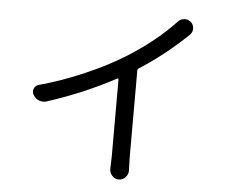

<svg xmlns="http://www.w3.org/2000/svg" viewBox="-54 -826 1109 920"><g transform="rotate(5 500.0 -365.5)"><path d="M765.6 -747.1Q778.3 -760.7 796.9 -761.7Q797.9 -761.7 799.8 -761.7Q815.4 -761.7 828.1 -751Q841.8 -738.3 841.8 -719.7Q841.8 -702.1 829.1 -689.5Q718.8 -584 599.6 -507.8Q592.8 -503.9 592.8 -497.1V-76.2L594.7 -14.6Q594.7 2.9 582 16.6Q569.3 31.2 549.8 31.2Q530.3 31.2 517.6 16.6Q504.9 2.9 504.9 -14.6L506.8 -76.2V-446.3Q506.8 -449.2 504.9 -450.2Q502.9 -451.2 501 -450.2Q350.6 -369.1 173.8 -311.5Q166 -308.6 157.2 -308.6Q146.5 -308.6 136.7 -312.5Q118.2 -319.3 108.4 -336.9Q103.5 -345.7 103.5 -353.5Q103.5 -360.4 106.4 -367.2Q112.3 -382.8 128.9 -386.7Q238.3 -417 345.2 -463.4Q452.1 -509.8 532.2 -559.6Q671.9 -646.5 765.6 -747.1Z"/></g></svg>

Font: Gen Jyuu Gothic Regular
Style: Regular
Weight: 400
Designer: [Source Han Sans]
Ryoko NISHIZUKA  (kana & ideographs); Paul D. Hunt (Latin, Greek & Cyrillic); Wenlong ZHANG  (bopomofo
Version: Version 1.002.20150607